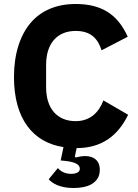

<svg xmlns="http://www.w3.org/2000/svg" viewBox="-20 -730 691 962"><path d="M359 -575C270 -575 211 -516 211 -405V-293C211 -182 270 -123 359 -123C434 -123 477 -170 498 -227L622 -155C570 -48 488 12 364 12L355 55L359 59C375 55 391 52 407 52C447 52 480 72 480 121C480 156 464 177 440 192C415 207 381 212 348 212C279 212 241 188 224 168L270 112C283 128 305 141 336 141C361 141 380 133 380 116C380 108 377 100 366 92C354 85 336 79 305 76L284 74L298 7C145 -16 50 -135 50 -344C50 -461 81 -554 134 -616C187 -678 264 -710 359 -710C488 -710 569 -659 620 -546L489 -478C470 -537 435 -575 359 -575Z"/></svg>

Font: Plexus Sans Bold
Style: Regular
Weight: 700
Version: Version 2.001;PS 002.001;hotconv 1.0.70;makeotf.lib2.5.58329